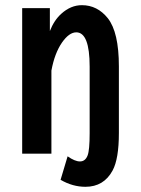

<svg xmlns="http://www.w3.org/2000/svg" viewBox="-20 -596 540 735"><path d="M170.9 -564.9V-477.1Q187 -518.6 214.8 -543.5Q251 -576.2 293.5 -576.2Q352.5 -576.2 392.6 -526.4Q435.1 -472.7 435.1 -341.8V-146V-86.9Q435.1 12.2 411.1 56.6Q377.4 119.1 307.1 119.1Q257.8 119.1 211.9 92.3L238.8 2.4Q266.6 22 286.1 22Q306.6 22 315.4 -1Q323.2 -21.5 323.2 -85.9V-131.8V-340.8Q323.2 -472.2 272 -472.2Q244.6 -472.2 217.3 -433.1Q189 -392.1 176.8 -325.7V-7.8H64.9V-564.9Z"/></svg>

Font: BIZ UDGothic
Style: Bold
Weight: 700
Monospace: yes
Designer: TypeBank Co., Ltd.
Foundry: Morisawa Inc.
Version: Version 1.05